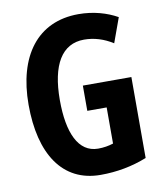

<svg xmlns="http://www.w3.org/2000/svg" viewBox="-83 -791 739 869"><g transform="rotate(-10 287.0 -357.0)"><path d="M300 -402V-286H389V-120C368 -113 344 -109 319 -109C228 -109 186 -205 186 -355C186 -517 239 -606 341 -606C388 -606 432 -592 473 -566L514 -679C466 -706 405 -724 336 -724C147 -724 43 -582 43 -359C43 -133 134 10 310 10C384 10 455 -3 523 -30V-402Z"/></g></svg>

Font: Noto Sans Myanmar UI ExtraCondensed
Style: Bold
Weight: 700
Width: 2
Designer: Monotype Design Team
Foundry: Monotype Imaging Inc.
Version: Version 2.103